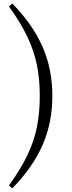

<svg xmlns="http://www.w3.org/2000/svg" viewBox="-20 -839 404 1074"><path d="M202.5 -302.4Q202.5 -395.8 186.5 -475.1Q170.5 -554.4 133.1 -633.2Q95.7 -711.9 30.2 -803L48.6 -819.5Q162.6 -703.2 217.7 -578.1Q272.8 -453.1 272.8 -302.4Q272.8 -151.8 217.7 -26.7Q162.6 98.5 48.6 214.7L30.2 198.3Q96.4 106.6 133.8 27.9Q171.2 -50.7 186.8 -129.9Q202.5 -209.2 202.5 -302.4Z"/></svg>

Font: Noto Serif KR ExtraLight
Style: Regular
Weight: 200
Designer: Ryoko NISHIZUKA 西塚涼子 (kana & ideographs); Frank Grießhammer (Latin, Greek & Cyrillic); Wenlong ZHANG 张文龙 (bopomofo); San
Foundry: Adobe
Version: Version 2.002-H1;hotconv 1.1.0;makeotfexe 2.6.0